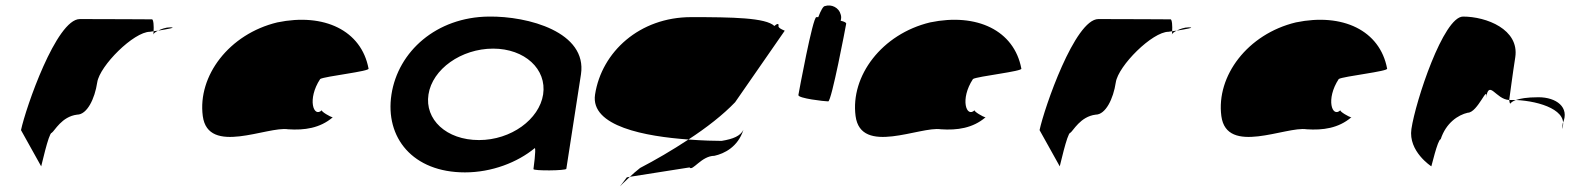

<svg xmlns="http://www.w3.org/2000/svg" viewBox="-20 -616 5746 695"><path d="M56 -145 129 -14C128 -6 156 -135 167 -135C178 -142 203 -194 259 -201C295 -201 323 -258 332 -318C341 -378 464 -501 523 -501C523 -501 528 -502 536 -503C537 -520 536 -546 530 -546C530 -546 367 -547 269 -547C184 -547 73 -225 56 -145ZM536 -503C536 -498 535 -494 535 -491C535 -494 542 -500 552 -505C546 -504 541 -504 536 -503ZM552 -505C583 -510 623 -517 596 -517C580 -517 564 -511 552 -505Z M714 -196C733 -52 948 -160 1023 -148C1082 -144 1138 -152 1184 -191C1176 -193 1142 -212 1145 -217C1115 -188 1091 -257 1139 -330C1155 -340 1322 -358 1314 -368C1288 -506 1153 -570 984 -535C809 -493 695 -341 714 -196ZM1145 -218V-217ZM1185 -192 1184 -191C1186 -191 1186 -191 1185 -190Z M1397 -274C1373 -118 1474 8 1663 8C1760 8 1853 -28 1916 -80C1921 -76 1911 -4 1911 -4C1910 3 2029 2 2030 -5L2083 -347C2106 -500 1892 -558 1749 -556C1560 -554 1421 -430 1397 -274ZM1531 -274C1545 -366 1650 -440 1765 -440C1879 -440 1960 -366 1946 -274C1932 -184 1830 -109 1714 -109C1595 -109 1517 -184 1531 -274Z M2134 -274C2116 -158 2318 -122 2472 -111C2538 -154 2598 -201 2641 -246L2820 -504C2827 -504 2796 -512 2798 -522C2800 -533 2792 -530 2783 -522C2752 -552 2631 -554 2482 -554C2295 -554 2158 -428 2134 -274ZM2249 26C2212 76 2218 62 2260 24ZM2260 24 2476 -10C2486 6 2519 -52 2566 -52C2602 -60 2651 -84 2671 -146C2660 -124 2635 -113 2592 -106C2569 -106 2524 -107 2472 -111C2413 -72 2351 -36 2297 -8C2282 4 2269 15 2260 24Z M2870 -272C2868 -260 2965 -249 2978 -249C2990 -249 3041 -518 3043 -530C3044 -534 3036 -538 3023 -541C3025 -548 3026 -556 3023 -564C3017 -588 2990 -602 2966 -594C2960 -594 2951 -578 2942 -554H2935C2922 -554 2872 -284 2870 -272Z M3077 -196C3096 -52 3311 -160 3386 -148C3445 -144 3501 -152 3547 -191C3539 -193 3505 -212 3508 -217C3478 -188 3454 -257 3502 -330C3518 -340 3685 -358 3677 -368C3651 -506 3516 -570 3347 -535C3172 -493 3058 -341 3077 -196ZM3508 -218V-217ZM3548 -192 3547 -191C3549 -191 3549 -191 3548 -190Z M3743 -145 3816 -14C3815 -6 3843 -135 3854 -135C3865 -142 3890 -194 3946 -201C3982 -201 4010 -258 4019 -318C4028 -378 4151 -501 4210 -501C4210 -501 4215 -502 4223 -503C4224 -520 4223 -546 4217 -546C4217 -546 4054 -547 3956 -547C3871 -547 3760 -225 3743 -145ZM4223 -503C4223 -498 4222 -494 4222 -491C4222 -494 4229 -500 4239 -505C4233 -504 4228 -504 4223 -503ZM4239 -505C4270 -510 4310 -517 4283 -517C4267 -517 4251 -511 4239 -505Z M4401 -196C4420 -52 4635 -160 4710 -148C4769 -144 4825 -152 4871 -191C4863 -193 4829 -212 4832 -217C4802 -188 4778 -257 4826 -330C4842 -340 5009 -358 5001 -368C4975 -506 4840 -570 4671 -535C4496 -493 4382 -341 4401 -196ZM4832 -218V-217ZM4872 -192 4871 -191C4873 -191 4873 -191 4872 -190Z M5089 -149C5077 -68 5161 -14 5161 -14C5160 -6 5184 -112 5195 -112C5214 -171 5258 -200 5293 -208C5329 -208 5367 -314 5359 -261C5370 -331 5394 -256 5443 -254C5447 -281 5455 -346 5465 -409C5480 -510 5360 -556 5276 -556C5205 -556 5104 -250 5089 -149ZM5443 -254C5444 -246 5445 -242 5447 -241C5446 -237 5446 -246 5467 -254ZM5467 -254C5556 -250 5661 -215 5634 -149L5637 -170C5663 -228 5613 -264 5549 -264C5506 -264 5482 -259 5467 -254Z"/></svg>

Font: Ampere
Style: SCExtIta
Weight: 400
Version: Version 1